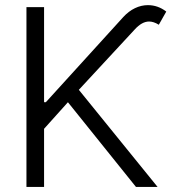

<svg xmlns="http://www.w3.org/2000/svg" viewBox="-20 -735 674 755"><path d="M84 -707H153.3V-333H160.2L464.8 -668Q485.8 -690.9 510.7 -702.9Q535.6 -714.8 561.5 -714.8Q601.1 -714.8 633.8 -689.5L604.5 -637.7Q584 -650.4 566.4 -650.4Q538.1 -650.4 509.8 -619.1L290 -381.8L599.6 0H514.6L247.1 -333L153.3 -228.5V0H84Z"/></svg>

Font: Pretendard Light
Style: Regular
Weight: 300
Designer: Base glyphs from Inter by Rasmus Andersson; Hangeul glyphs from Noto Sans CJK(Source Han Sans) by Jang Soo-young and Kan
Foundry: Kil Hyung-jin
Version: Version 1.309